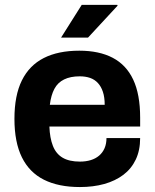

<svg xmlns="http://www.w3.org/2000/svg" viewBox="-20 -743 624 775"><path d="M302.7 12Q216.3 12 157.4 -17.5Q98.5 -47 68.4 -108Q38.3 -169 38.3 -263.2Q38.3 -357.8 68.3 -418.4Q98.3 -479 156.5 -508.7Q214.8 -538.4 300.1 -538.4Q380.3 -538.4 435 -509.7Q489.8 -481 517.7 -421.6Q545.7 -362.1 545.7 -267.9V-232.3H179.4Q181 -186.2 193.5 -154.3Q205.9 -122.4 232.5 -106.6Q259.2 -90.7 302.7 -90.7Q326.5 -90.7 346.2 -96.7Q365.9 -102.7 380.1 -114.8Q394.3 -126.9 402.1 -144.8Q409.8 -162.7 409.8 -185.7H545.7Q545.7 -136.4 528.1 -99.2Q510.5 -62 478 -37.4Q445.5 -12.9 401 -0.4Q356.5 12 302.7 12ZM181.2 -320.1H402.6Q402.6 -350.5 395.4 -372.1Q388.3 -393.7 375.2 -407.9Q362.1 -422.1 343.7 -428.5Q325.2 -434.9 301.9 -434.9Q264.2 -434.9 238.7 -422.3Q213.1 -409.8 199.6 -384.4Q186 -359 181.2 -320.1ZM226.5 -591.2 309.9 -723.4H453.4L454.7 -720.2L335.3 -591.2Z"/></svg>

Font: Archivo SemiBold
Style: Regular
Weight: 600
Designer: Hector Gatti
Foundry: Omnibus-Type
Version: Version 2.001